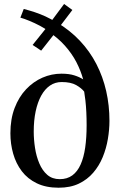

<svg xmlns="http://www.w3.org/2000/svg" viewBox="-20 -910 585 942"><path d="M267.5 11Q205.5 11 160.5 -10.8Q115.5 -32.5 87 -70Q58.5 -107.5 44.8 -155.5Q31 -203.5 31 -256Q31 -326 51.8 -380.2Q72.5 -434.5 108 -472Q143.5 -509.5 188.2 -529Q233 -548.5 281.5 -548.5Q319 -548.5 344.8 -540.2Q370.5 -532 388 -520.5Q376.5 -563 354.8 -605Q333 -647 298.5 -685.8Q264 -724.5 215 -757L268 -770.5L182 -661.5L140 -689.5L228.5 -799.5L220.5 -755Q202.5 -769.5 176.5 -783.2Q150.5 -797 124.2 -807.8Q98 -818.5 80 -823.5L96.5 -866Q125.5 -858.5 151 -850Q176.5 -841.5 203 -829.5Q229.5 -817.5 261.5 -797.5L216.5 -785.5L294.5 -890.5L335 -861L261 -763.5L258 -800.5Q323 -762 371.8 -710.2Q420.5 -658.5 452.8 -596Q485 -533.5 501 -463.2Q517 -393 517 -317Q517 -274 509.2 -228Q501.5 -182 484 -139.2Q466.5 -96.5 437.5 -62.8Q408.5 -29 366.8 -9Q325 11 267.5 11ZM273 -31Q309.5 -31 334.8 -49.5Q360 -68 375.5 -102.8Q391 -137.5 398 -186.2Q405 -235 405 -296Q405 -328.5 403.5 -359.8Q402 -391 399 -417.2Q396 -443.5 393 -460.5Q380 -477.5 353.8 -492.5Q327.5 -507.5 282.5 -507.5Q250.5 -507.5 225.2 -490.2Q200 -473 182.2 -440.8Q164.5 -408.5 155 -364Q145.5 -319.5 145.5 -264.5Q145.5 -225.5 151.8 -184.5Q158 -143.5 172.8 -108.5Q187.5 -73.5 212 -52.2Q236.5 -31 273 -31Z"/></svg>

Font: Merriweather 72pt
Style: Regular
Weight: 400
Version: Version 2.100